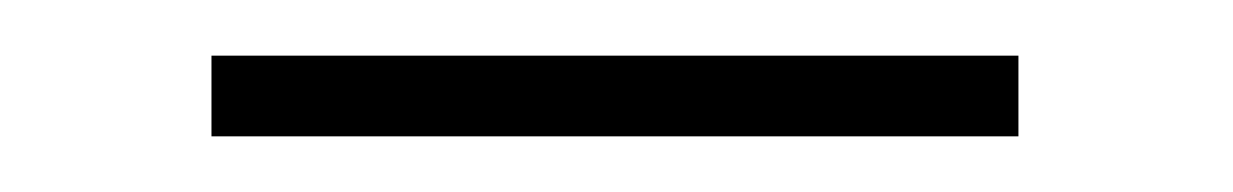

<svg xmlns="http://www.w3.org/2000/svg" viewBox="-20 -303 443 69"><path d="M346 -283V-254H56V-283Z"/></svg>

Font: Prodigy Sans ExtraLight
Style: Regular
Weight: 200
Designer: Wei Huang
Foundry: Wei Huang
Version: Version 1.003; ttfautohint (v1.8.3)